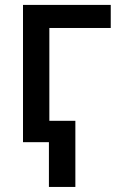

<svg xmlns="http://www.w3.org/2000/svg" viewBox="-20 -565 501 763"><path d="M420.1 -545.5H71.4V0H174.4V177.9H279.5V-84.9H176.1V-453.8H420.1Z"/></svg>

Font: Magic Ui Pro Medium
Style: Regular
Weight: 500
Designer: Stefan Endress, Andreas Faust
Version: Version 1.000;FEAKit 1.0